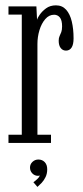

<svg xmlns="http://www.w3.org/2000/svg" viewBox="-20 -548 318 736"><path d="M12.5 0V-31.5H63.5V-492H12.5V-523.5H119.5L122 -472.5Q123 -478 132 -491.2Q141 -504.5 156.5 -516Q172 -527.5 194.5 -527.5Q218.5 -527.5 233.5 -510.8Q248.5 -494 255.2 -465.5Q262 -437 262 -401Q262 -377.5 254.5 -365.8Q247 -354 233 -354Q220.5 -354 212.8 -363.8Q205 -373.5 205 -392Q205 -403 208.5 -410Q212 -417 215 -425.2Q218 -433.5 218 -447Q218 -470.5 209.5 -481Q201 -491.5 187.5 -491.5Q168 -491.5 153.5 -474.8Q139 -458 131.2 -432.2Q123.5 -406.5 123.5 -379.5V-31.5H175.5V0ZM123.5 168.5 108 150.5Q113 147.5 122.2 139Q131.5 130.5 132.5 124Q131 126 126 126Q113 126 104 116.8Q95 107.5 95 94.5Q95 81.5 104.5 72.5Q114 63.5 127 63.5Q142 63.5 151.5 73.5Q161 83.5 161 101Q161 117.5 154.8 130.5Q148.5 143.5 139.8 152.8Q131 162 123.5 168.5Z"/></svg>

Font: Imbue Light
Style: Regular
Weight: 300
Designer: Tyler Finck
Foundry: Etcetera Type Company
Version: Version 1.102